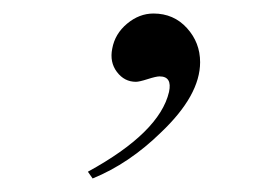

<svg xmlns="http://www.w3.org/2000/svg" viewBox="-20 -113 376 284"><path d="M117 151 110 141Q216 83 230 23Q235 0 216 0Q211 0 198.5 4Q186 8 181 8Q164 8 153 -6.5Q142 -21 146 -41Q150 -63 168 -78Q186 -93 207 -93Q237 -93 256.5 -71.5Q276 -50 276 -21Q276 28 218 83Q171 129 117 151Z"/></svg>

Font: GFS Didot
Style: Bold Italic
Weight: 700
Italic angle: -12°
Designer: Designed by Takis Katsoulidis and George D. Matthiopoulos.
Foundry: Designed by Takis Katsoulidis and George D. Matthiopoulos.
Version: Version 1.0